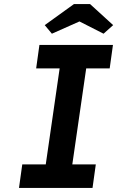

<svg xmlns="http://www.w3.org/2000/svg" viewBox="-20 -920 574 940"><path d="M73 0 89 -115H204L272 -585H157L173 -700H533L517 -585H402L334 -115H449L433 0ZM234 -755 199 -797 342 -900H421L534 -797L487 -755L369 -815Z"/></svg>

Font: Lexend Med
Style: Italic
Weight: 500
Italic angle: -8.13011°
Designer: Bonnie Shaver-Troup, Thomas Jockin
Foundry: Lexend
Version: Version 1.007